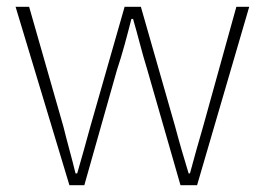

<svg xmlns="http://www.w3.org/2000/svg" viewBox="-20 -547 782 567"><path d="M185 0H229L325 -339C342 -390 355 -440 368 -491H373C388 -440 399 -392 415 -341L513 0H562L716 -527H678L580 -174C566 -125 553 -81 541 -35H537C523 -81 510 -125 497 -174L396 -527H348L247 -174C234 -125 221 -81 208 -35H203C192 -81 179 -125 167 -174L66 -527H26Z"/></svg>

Font: Noto Sans CJK HK Thin
Style: Regular
Weight: 100
Designer: Ryoko NISHIZUKA 西塚涼子 (kana, bopomofo & ideographs); Paul D. Hunt (Latin, Greek & Cyrillic); Sandoll Communications 산돌커뮤니
Foundry: Adobe
Version: Version 2.004;hotconv 1.0.118;makeotfexe 2.5.65603